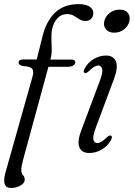

<svg xmlns="http://www.w3.org/2000/svg" viewBox="-24 -731 647 928"><path d="M66 -428.5Q66 -443.5 87 -443.5H153.5L180 -549.5Q198.5 -628 241.8 -669.5Q285 -711 355.5 -711Q393 -711 410 -698.2Q427 -685.5 427 -668.5Q427 -651.5 416.8 -640.5Q406.5 -629.5 389 -629.5Q373 -629.5 359.8 -638Q346.5 -646.5 332.8 -654.8Q319 -663 301 -663Q272.5 -663 253.8 -643Q235 -623 228 -591Q223.5 -570 224.5 -544.8Q225.5 -519.5 226 -494.2Q226.5 -469 220.5 -446.5L219.5 -443H321.5Q340 -443 340 -430Q340 -420.5 329.5 -414.2Q319 -408 303 -408H210L87 43.5Q79 73 79 91.5Q79 107.5 87.2 116Q95.5 124.5 95.5 137.5Q95.5 154 75 165.8Q54.5 177.5 29.5 177.5Q-18.5 177.5 2.5 102.5L133 -360Q140.5 -386 132 -398Q123.5 -410 85.5 -412Q74 -415 70 -419.2Q66 -423.5 66 -428.5ZM527.5 -573Q502.5 -573 489 -588.5Q475.5 -604 479.5 -625.5Q483.5 -650 504.8 -667.2Q526 -684.5 554.5 -684.5Q581 -684.5 593.5 -669.2Q606 -654 602 -631.5Q598 -607.5 577 -590.2Q556 -573 527.5 -573ZM439 -114Q423.5 -73 427.5 -56.2Q431.5 -39.5 446.5 -39.5Q455 -39.5 465.8 -45.5Q476.5 -51.5 491.5 -66.5Q504.5 -79 512.5 -75.5Q521.5 -71 512 -53.5Q496 -25 467.8 -8.2Q439.5 8.5 407.5 8.5Q370.5 8.5 359.5 -19.5Q348.5 -47.5 369 -101.5L458.5 -340Q474 -381 469.8 -397.8Q465.5 -414.5 451 -414.5Q442 -414.5 431.5 -408.5Q421 -402.5 406 -387.5Q392.5 -375 385 -378.5Q376 -383 385.5 -400.5Q401 -429 429.2 -445.8Q457.5 -462.5 489 -462.5Q524 -462.5 536 -434.5Q548 -406.5 527.5 -351Z"/></svg>

Font: Fraunces 9pt Light
Style: Italic
Weight: 300
Italic angle: -16°
Version: Version 1.000;[0bf87f6ff]